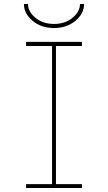

<svg xmlns="http://www.w3.org/2000/svg" viewBox="-20 -940 540 960"><path d="M379.9 -919.9H400.4Q400.4 -872.1 356.9 -835.9Q313.5 -799.8 250 -799.8Q186.5 -799.8 143.1 -835.9Q99.6 -872.1 99.6 -919.9H120.1Q120.1 -881.8 157.2 -851.1Q194.3 -820.3 250 -820.3Q305.7 -820.3 342.8 -851.1Q379.9 -881.8 379.9 -919.9ZM389.6 0H110.4V-19.5H240.2V-710H110.4V-730.5H389.6V-710H259.8V-19.5H389.6Z"/></svg>

Font: Mgen+ 1m thin
Style: Regular
Weight: 100
Designer: [Source Han Sans]
Ryoko NISHIZUKA  (kana & ideographs); Paul D. Hunt (Latin, Greek & Cyrillic); Wenlong ZHANG  (bopomofo
Version: Version 1.059.20150602